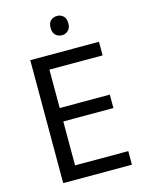

<svg xmlns="http://www.w3.org/2000/svg" viewBox="-133 -996 823 1077"><g transform="rotate(-15 278.0 -457.5)"><path d="M496 0H97V-714H496V-635H187V-412H478V-334H187V-79H496ZM306 -915Q326 -915 341.5 -901.5Q357 -888 357 -859Q357 -831 341.5 -817Q326 -803 306 -803Q284 -803 269 -817Q254 -831 254 -859Q254 -888 269 -901.5Q284 -915 306 -915Z"/></g></svg>

Font: Noto Sans NKo
Style: Regular
Weight: 400
Designer: Monotype Design Team
Foundry: Monotype Imaging Inc.
Version: Version 2.003; ttfautohint (v1.8.4.7-5d5b)